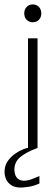

<svg xmlns="http://www.w3.org/2000/svg" viewBox="-72 -668 244 867"><path d="M54.5 0V-495H97.5V0ZM76 -567.5Q59 -567.5 48.2 -578.8Q37.5 -590 37.5 -607.5Q37.5 -625 48.2 -636.5Q59 -648 76 -648Q93 -648 103.8 -636.5Q114.5 -625 114.5 -607.5Q114.5 -590 103.8 -578.8Q93 -567.5 76 -567.5ZM21.5 179Q-4 179 -20.2 168.8Q-36.5 158.5 -44 142.2Q-51.5 126 -51.5 108Q-51.5 80.5 -37.5 60.2Q-23.5 40 -4.2 26.5Q15 13 31.8 6.5Q48.5 0 53.5 0H97.5Q43 20.5 18 42.5Q-7 64.5 -7 98Q-7 112.5 -2.2 123.8Q2.5 135 12 141.5Q21.5 148 36.5 148Q48.5 148 60 144.8Q71.5 141.5 83 136.5Q94.5 131.5 106 127V160.5Q81.5 172 57.2 175.5Q33 179 21.5 179Z"/></svg>

Font: Russolo 10pt ExtraLight
Style: Regular
Weight: 200
Designer: Micah Stupak-Hahn
Version: Version 1.000